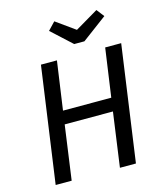

<svg xmlns="http://www.w3.org/2000/svg" viewBox="-131 -1006 936 1102"><g transform="rotate(-15 337.0 -455.0)"><path d="M156.5 0H61.4L158.5 -689.1H253.5L212.5 -401.4H499.3L540.2 -689.1H635.3L538.3 0H443.2L488.1 -322.6H201.4ZM409.9 -828.5 547 -909.5 582.2 -864.2 434.1 -753.9H373.5L253.5 -864.2L296.8 -909.5Z"/></g></svg>

Font: Fira Sans Variable
Style: Italic
Weight: 397
Italic angle: -8°
Designer: Carrois Corporate & Edenspiekermann AG
Foundry: Carrois Corporate GbR & Edenspiekermann AG
Version: Version 4.202